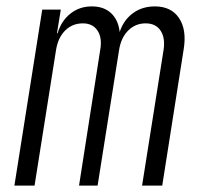

<svg xmlns="http://www.w3.org/2000/svg" viewBox="-20 -580 640 600"><path d="M25 0 112 -550H170L158 -476H160Q171 -514 199.5 -537Q228 -560 267 -560Q305 -560 327.5 -538.5Q350 -517 354 -480Q366 -517 395 -538.5Q424 -560 464 -560Q515 -560 539.5 -523.5Q564 -487 554 -426L487 0H424L491 -423Q497 -461 482 -484Q467 -507 435 -507Q403 -507 380.5 -484.5Q358 -462 352 -423L285 0H227L293 -423Q300 -461 285 -484Q270 -507 239 -507Q206 -507 183.5 -484.5Q161 -462 155 -423L88 0Z"/></svg>

Font: JetBrains Mono NL ExtraLight
Style: Italic
Weight: 200
Italic angle: -9°
Monospace: yes
Designer: Philipp Nurullin, Konstantin Bulenkov
Foundry: JetBrains
Version: Version 2.305; ttfautohint (v1.8.4.7-5d5b)